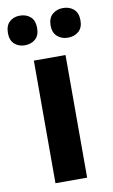

<svg xmlns="http://www.w3.org/2000/svg" viewBox="-106 -797 495 842"><g transform="rotate(-10 141.5 -375.5)"><path d="M212 0H71V-546H212ZM-20 -684Q-20 -718 -1.5 -734.5Q17 -751 44 -751Q73 -751 91.5 -734.5Q110 -718 110 -684Q110 -652 91.5 -635.5Q73 -619 44 -619Q17 -619 -1.5 -635.5Q-20 -652 -20 -684ZM170 -684Q170 -718 189.5 -734.5Q209 -751 236 -751Q265 -751 284 -734.5Q303 -718 303 -684Q303 -652 284 -635.5Q265 -619 236 -619Q208 -619 189 -636Q170 -653 170 -684Z"/></g></svg>

Font: Noto Sans SemiCondensed
Style: Regular
Weight: 400
Width: 4
Version: Version 2.013